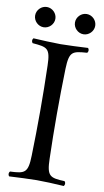

<svg xmlns="http://www.w3.org/2000/svg" viewBox="-91 -848 485 897"><g transform="rotate(10 151.5 -400.0)"><path d="M192 -109C190 -192 189 -237 189 -320C189 -403 190 -452 192 -536C195 -619 209 -622 279 -627C285 -633 285 -644 279 -650C242 -648 179 -645 149 -645C119 -645 52 -648 20 -650C14 -644 14 -633 20 -627C90 -621 105 -619 107 -536C109 -453 110 -404 110 -321C110 -238 109 -192 107 -109C105 -26 90 -21 20 -18C14 -12 14 -1 20 5C59 3 120 0 150 0C180 0 238 2 279 5C285 -1 285 -12 279 -18C209 -21 194 -26 192 -109ZM9 -757C9 -731 31 -709 57 -709C83 -709 105 -731 105 -757C105 -783 83 -805 57 -805C31 -805 9 -783 9 -757ZM198 -757C198 -731 220 -709 246 -709C272 -709 294 -731 294 -757C294 -783 272 -805 246 -805C220 -805 198 -783 198 -757Z"/></g></svg>

Font: Libertinus Serif Display
Style: Regular
Weight: 400
Designer: Philipp H. Poll, Khaled Hosny
Foundry: Caleb Maclennan
Version: Version 7.050;RELEASE